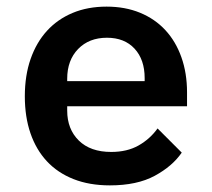

<svg xmlns="http://www.w3.org/2000/svg" viewBox="-20 -548 640 580"><path d="M312 12Q250 12 202 -7Q154 -26 121.5 -61Q89 -96 72 -145.5Q55 -195 55 -257Q55 -320 72.5 -370Q90 -420 122 -455Q154 -490 199.5 -509Q245 -528 302 -528Q358 -528 403 -509.5Q448 -491 479.5 -457Q511 -423 528 -375Q545 -327 545 -269V-227H183V-214Q183 -158 218 -123.5Q253 -89 316 -89Q364 -89 398.5 -108.5Q433 -128 456 -160L529 -87Q501 -46 447.5 -17Q394 12 312 12ZM303 -434Q249 -434 216 -400Q183 -366 183 -310V-303H417V-312Q417 -368 386.5 -401Q356 -434 303 -434Z"/></svg>

Font: IBM Plex Mono SmBld
Style: Regular
Weight: 600
Monospace: yes
Designer: Mike Abbink, Paul van der Laan, Pieter van Rosmalen
Foundry: Bold Monday
Version: Version 2.3